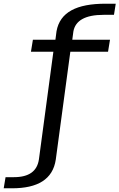

<svg xmlns="http://www.w3.org/2000/svg" viewBox="-130 -807 644 1036"><path d="M-110 209H-65C73 209 155 161 171 54L249.5 -528H453L463.5 -592.5H260L266 -637.5C276.5 -695.5 329 -727 429.5 -727H485L494.5 -787H439.5C283.5 -787 193.5 -741.5 175 -638.5L169 -592.5H47.5L37 -528H158L80 53C70.5 116.5 27 149 -55.5 149H-100Z"/></svg>

Font: Anybody
Style: Regular
Weight: 400
Designer: Tyler Finck
Foundry: Etcetera Type Company
Version: Version 1.110